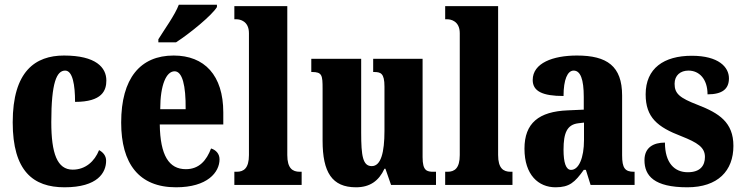

<svg xmlns="http://www.w3.org/2000/svg" viewBox="-20 -786 3157 816"><path d="M254 10C396 10 431 -53 431 -103C431 -124 418 -139 401 -148C382 -100 343 -65 289 -65C223 -65 198 -134 198 -267C198 -436 221 -486 257 -486C289 -486 299 -424 299 -353C415 -353 432 -402 432 -444C432 -499 388 -550 252 -550C130 -550 34 -483 34 -266C34 -59 121 10 254 10Z M653 -619V-606H728C787 -644 881 -721 902 -756V-766H740C723 -721 678 -660 653 -619ZM728 10C862 10 913 -54 913 -109C913 -133 897 -149 877 -155C858 -105 827 -67 770 -67C698 -67 661 -125 659 -257H929V-308C929 -466 849 -550 718 -550C576 -550 495 -453 495 -265C495 -91 570 10 728 10ZM769 -322H661C661 -426 687 -483 722 -483C755 -483 770 -423 769 -322Z M976 0H1262V-56H1254C1223 -56 1201 -71 1201 -127V-760H976V-704H986C999 -704 1038 -697 1038 -645V-127C1038 -71 1016 -56 986 -56H976Z M1493 10C1552 10 1590 -17 1614 -69H1618L1642 0H1833V-56H1823C1794 -56 1776 -60 1776 -118V-536H1566V-480H1569C1598 -480 1614 -475 1614 -418V-230C1614 -138 1599 -80 1560 -80C1522 -80 1515 -123 1515 -222V-536H1303V-480H1306C1349 -480 1351 -466 1351 -409V-188C1351 -54 1391 10 1493 10Z M1872 0H2158V-56H2150C2119 -56 2097 -71 2097 -127V-760H1872V-704H1882C1895 -704 1934 -697 1934 -645V-127C1934 -71 1912 -56 1882 -56H1872Z M2341 10C2400 10 2423 -11 2461 -64H2470L2490 0H2677V-56H2674C2636 -56 2624 -72 2624 -126V-380C2624 -505 2560 -550 2432 -550C2330 -550 2244 -518 2244 -446C2244 -398 2286 -378 2375 -378C2375 -448 2392 -486 2418 -486C2447 -486 2461 -449 2461 -374V-320L2393 -317C2270 -312 2209 -263 2209 -154C2209 -42 2269 10 2341 10ZM2407 -64C2385 -64 2375 -95 2375 -150C2375 -221 2390 -256 2437 -262L2462 -265V-191C2462 -115 2440 -64 2407 -64Z M2901 10C3031 10 3097 -60 3097 -166C3097 -266 3036 -305 2946 -340C2868 -370 2847 -388 2847 -430C2847 -466 2872 -486 2906 -486C2951 -486 2987 -451 2987 -385C3050 -385 3078 -408 3078 -453C3078 -501 3034 -549 2920 -549C2802 -549 2724 -496 2724 -385C2724 -287 2774 -246 2876 -207C2944 -180 2976 -160 2976 -119C2976 -83 2957 -54 2903 -54C2847 -54 2806 -93 2806 -180C2758 -180 2719 -160 2719 -105C2719 -39 2760 10 2901 10Z"/></svg>

Font: Noto Serif Hebrew ExtraCondensed Black
Style: Regular
Weight: 900
Width: 2
Designer: Monotype Design Team
Foundry: Monotype Imaging Inc.
Version: Version 2.004